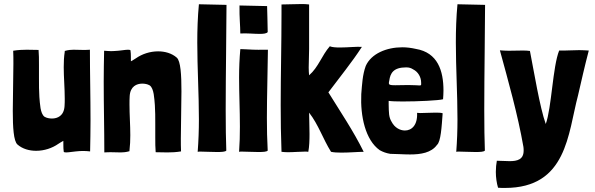

<svg xmlns="http://www.w3.org/2000/svg" viewBox="-20 -748 2932 946"><path d="M294 -1C294 2 299 3 306 3C321 3 346 -2 354 -2C370 -4 380 -4 389 -4C399 -4 408 -4 424 -2C425 -54 426 -104 426 -154C426 -273 423 -387 423 -503C410 -502 399 -502 389 -502C370 -502 356 -503 342 -503C330 -503 317 -502 299 -497V-493C295 -468 294 -443 294 -417C294 -366 299 -314 299 -262C299 -250 299 -237 298 -225C295 -177 263 -164 236 -164C223 -164 210 -167 203 -171C202 -172 200 -172 199 -173C178 -189 177 -237 174 -270C172 -298 172 -330 172 -363C172 -384 172 -406 172 -427C172 -455 172 -481 170 -502C148 -502 130 -503 112 -503C91 -503 70 -502 45 -498C46 -479 46 -457 46 -434C46 -363 43 -276 43 -202C43 -120 47 -53 66 -36C91 -14 125 -5 158 -5C198 -5 237 -18 267 -39C274 -44 285 -50 292 -54C293 -35 291 -24 294 -1Z M494 3C507 2 518 2 528 2C547 2 561 3 575 3C587 3 600 2 618 -3V-7C621 -32 622 -57 622 -82C622 -132 618 -182 618 -233C618 -247 618 -261 619 -275C622 -323 654 -336 681 -336C694 -336 707 -333 714 -329C715 -328 717 -328 718 -327C739 -311 740 -263 743 -230C745 -202 745 -170 745 -137C745 -116 745 -94 745 -73C745 -45 745 -19 747 2C769 2 787 3 805 3C826 3 847 2 872 -2C871 -21 871 -43 871 -66C871 -137 874 -224 874 -298C874 -380 870 -447 851 -464C826 -486 792 -495 759 -495C719 -495 680 -482 650 -461C643 -456 632 -450 625 -446C624 -465 626 -476 623 -499C623 -502 618 -503 611 -503C596 -503 571 -498 563 -498C547 -497 538 -496 528 -496C519 -496 509 -497 493 -498C492 -446 491 -396 491 -346C491 -227 494 -113 494 3Z M954 0C957 -1 963 -1 970 -1C990 -1 1022 1 1049 1C1072 1 1090 0 1095 -6C1093 -56 1092 -127 1092 -207C1092 -387 1096 -610 1096 -724L960 -727C954 -664 952 -601 952 -538C952 -412 960 -285 960 -160C960 -106 958 -53 954 0Z M1164 -583C1195 -585 1232 -581 1260 -581C1279 -581 1294 -583 1299 -590C1299 -630 1296 -701 1296 -718L1160 -721C1159 -660 1164 -622 1164 -583ZM1158 0C1161 -1 1167 -1 1174 -1C1194 -1 1226 1 1253 1C1276 1 1294 0 1299 -6C1296 -59 1295 -113 1295 -167C1295 -278 1299 -392 1300 -500V-503H1283C1240 -502 1209 -504 1192 -505C1186 -505 1175 -506 1168 -506C1166 -506 1165 -506 1164 -506V-505C1160 -460 1158 -414 1158 -366C1158 -287 1162 -205 1162 -124C1162 -82 1161 -41 1158 0Z M1367 0C1376 1 1387 2 1398 2C1427 2 1458 -1 1482 -1C1488 -1 1494 -1 1499 0C1504 -26 1505 -57 1505 -88C1505 -127 1503 -166 1503 -193C1549 -134 1571 -64 1611 0C1624 3 1642 4 1662 4C1701 4 1746 0 1772 0C1721 -103 1658 -196 1598 -293C1654 -368 1714 -441 1763 -517C1738 -519 1693 -514 1656 -514C1635 -514 1617 -515 1605 -520C1565 -474 1549 -417 1503 -377C1502 -387 1501 -400 1501 -415C1501 -443 1503 -478 1503 -507V-726C1492 -728 1477 -728 1462 -728C1430 -728 1394 -726 1367 -726C1367 -711 1367 -696 1367 -681C1367 -530 1363 -382 1363 -231C1363 -155 1364 -78 1367 0Z M1903 10C1932 10 1966 13 2000 13C2053 13 2105 5 2133 -34C2152 -50 2156 -122 2161 -190C2152 -193 2139 -193 2124 -193C2100 -193 2071 -191 2050 -191C2044 -191 2039 -192 2035 -192C2038 -131 2008 -105 1975 -105C1950 -105 1924 -120 1910 -147C1895 -171 1896 -193 1895 -233V-251C1907 -249 1933 -248 1964 -248C2038 -248 2143 -253 2163 -259C2164 -273 2165 -288 2165 -302C2165 -399 2137 -489 2029 -507C2007 -512 1985 -515 1962 -515C1885 -515 1809 -484 1782 -423C1766 -379 1764 -333 1760 -284C1755 -176 1780 -58 1851 -8C1867 1 1884 7 1903 10ZM1992 -329C1963 -329 1942 -328 1927 -328C1902 -328 1896 -330 1896 -339C1896 -342 1897 -346 1898 -351C1903 -387 1918 -416 1981 -416C1996 -416 2005 -413 2016 -406C2040 -394 2055 -368 2055 -341C2055 -330 2057 -327 2047 -327C2039 -327 2023 -329 1992 -329Z M2228 0C2231 -1 2237 -1 2244 -1C2264 -1 2296 1 2323 1C2346 1 2364 0 2369 -6C2367 -56 2366 -127 2366 -207C2366 -387 2370 -610 2370 -724L2234 -727C2228 -664 2226 -601 2226 -538C2226 -412 2234 -285 2234 -160C2234 -106 2232 -53 2228 0Z M2434 177C2446 178 2457 178 2468 178C2774 178 2778 -90 2828 -278C2844 -347 2860 -419 2881 -499C2865 -500 2849 -501 2834 -501C2798 -501 2767 -498 2735 -499C2703 -419 2698 -217 2669 -137C2640 -217 2610 -401 2591 -497C2579 -499 2566 -499 2552 -499C2531 -499 2509 -498 2487 -498C2472 -498 2457 -499 2443 -500C2484 -349 2531 -185 2559 -24C2560 -17 2560 -11 2560 -6C2560 38 2529 46 2491 46C2471 46 2449 44 2428 44C2425 60 2423 79 2423 99C2423 126 2427 154 2434 177Z"/></svg>

Font: HEYCLAY
Style: Regular
Weight: 400
Designer: Marcelo Magalhaes
Foundry: Marcelo Magalhães
Version: Version 1.300;hotconv 1.0.109;makeotfexe 2.5.65596